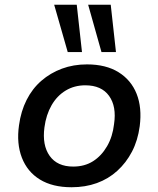

<svg xmlns="http://www.w3.org/2000/svg" viewBox="-20 -779 667 808"><path d="M281 9Q201 9 148 -23.5Q95 -56 72 -115.5Q49 -175 60 -252Q68 -311 92 -358.5Q116 -406 154 -439Q192 -472 240.5 -490Q289 -508 346 -508Q426 -508 479 -475Q532 -442 555 -384Q578 -326 568 -248Q560 -188 535.5 -141Q511 -94 473.5 -60Q436 -26 387.5 -8.5Q339 9 281 9ZM288 -78Q336 -78 371.5 -100.5Q407 -123 430.5 -163.5Q454 -204 460 -257Q471 -331 439 -375.5Q407 -420 339 -420Q293 -420 256.5 -398Q220 -376 197 -336Q174 -296 167 -243Q157 -168 189 -123Q221 -78 288 -78ZM407 -560 351 -759H446L468 -560ZM265 -560 208 -759H303L325 -560Z"/></svg>

Font: Nunito Sans 7pt SemiBold
Style: Italic
Weight: 600
Italic angle: -9°
Designer: Vernon Adams
Foundry: Vernon Adams
Version: Version 3.101;gftools[0.9.27]